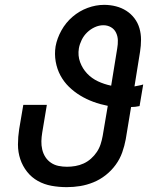

<svg xmlns="http://www.w3.org/2000/svg" viewBox="-20 -763 640 791"><path d="M255 8Q223 8 192.5 2.5Q162 -3 136 -17.5Q110 -32 91.5 -55.5Q73 -79 63.5 -107.5Q54 -136 54 -167.5Q54 -199 59 -231L76 -331H173L154 -217Q151 -199 150.5 -181.5Q150 -164 154 -147Q158 -130 167 -116Q176 -102 190 -92.5Q204 -83 221 -79.5Q238 -76 256 -76Q273 -76 290.5 -79Q308 -82 324.5 -89.5Q341 -97 355 -109.5Q369 -122 379 -137Q389 -152 394.5 -169Q400 -186 403 -203L424 -327Q393 -333 364.5 -343.5Q336 -354 310.5 -369.5Q285 -385 264 -405.5Q243 -426 229 -452Q215 -478 209.5 -509Q204 -540 209 -572Q215 -605 233 -637.5Q251 -670 279 -694Q307 -718 341 -730.5Q375 -743 409 -743Q434 -743 457.5 -737Q481 -731 500.5 -718.5Q520 -706 534 -687.5Q548 -669 554.5 -646.5Q561 -624 561 -599.5Q561 -575 557 -550L534 -407Q543 -409 552 -410.5Q561 -412 570 -415L555 -326Q546 -324 537 -323Q528 -322 520 -322L498 -189Q493 -162 483.5 -135Q474 -108 456.5 -84Q439 -60 415.5 -41.5Q392 -23 365 -12Q338 -1 310.5 3.5Q283 8 255 8ZM438 -410 463 -564Q466 -581 465.5 -597.5Q465 -614 458 -628.5Q451 -643 437 -651Q423 -659 406 -659Q388 -659 370.5 -651Q353 -643 339 -629.5Q325 -616 316.5 -598.5Q308 -581 305 -564Q300 -534 310 -507Q320 -480 339 -460Q358 -440 383.5 -428Q409 -416 438 -410Z"/></svg>

Font: Iosevka SS04 Medium Extended
Style: Italic
Weight: 500
Width: 7
Italic angle: -9°
Monospace: yes
Designer: Belleve Invis
Foundry: Belleve Invis
Version: Version 19.0.0; ttfautohint (v1.8.4)